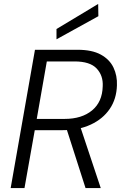

<svg xmlns="http://www.w3.org/2000/svg" viewBox="-20 -952 627 972"><path d="M34 0 157 -700H373Q446 -700 490.5 -675.5Q535 -651 554.5 -610Q574 -569 572 -520Q570 -451 535.5 -400.5Q501 -350 440 -321.5Q379 -293 297 -293H156L104 0ZM413 0 312 -315H385L490 0ZM166 -350H307Q394 -350 446 -393Q498 -436 500 -515Q503 -569 469.5 -605Q436 -641 357 -641H217ZM266 -753V-805L477 -932L478 -870Z"/></svg>

Font: DM Sans 16pt Light
Style: Italic
Weight: 300
Italic angle: -10°
Version: Version 4.004;gftools[0.9.30]